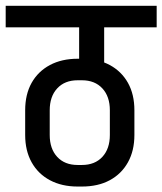

<svg xmlns="http://www.w3.org/2000/svg" viewBox="-45 -658 571 675"><path d="M-25 -562V-637.5H505.8V-562ZM226.2 -2.2V-78H244.2V-2.2ZM43.5 -183.2V-271.2H129.8V-183.2ZM341.2 -183.2V-271.2H427.5V-183.2ZM226.2 -375.8V-451.5H244.2V-375.8ZM233.2 -417V-615H321.2V-417ZM427.5 -183.5Q427.5 -128.2 404.8 -87.4Q382 -46.5 340.9 -24.4Q299.8 -2.2 243 -2.2V-78Q288.5 -78 314.9 -106.5Q341.2 -135 341.2 -183.5ZM427.5 -270.2H341.2Q341.2 -318.8 314.9 -347.2Q288.5 -375.8 243 -375.8V-451.5Q299.8 -451.5 340.9 -429.4Q382 -407.2 404.8 -366.8Q427.5 -326.2 427.5 -270.2ZM43.5 -183.5H129.8Q129.8 -135 156.1 -106.5Q182.5 -78 228 -78V-2.2Q172.2 -2.2 130.6 -24.4Q89 -46.5 66.2 -87.4Q43.5 -128.2 43.5 -183.5ZM43.5 -270.2Q43.5 -326.2 66.2 -366.8Q89 -407.2 130.6 -429.4Q172.2 -451.5 228 -451.5V-375.8Q182.5 -375.8 156.1 -347.2Q129.8 -318.8 129.8 -270.2Z"/></svg>

Font: Akshar Light
Style: Regular
Weight: 300
Designer: Tall Chai
Foundry: Tall Chai
Version: Version 1.100